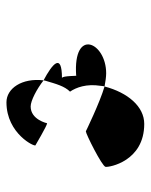

<svg xmlns="http://www.w3.org/2000/svg" viewBox="44 -630 467 595"><g transform="rotate(-90 277.5 -332.5)"><path d="M58 -239C56 -228 75 -119 191 -119C245 -119 288 -170 307 -242C256 -257 168 -300 168 -300C160 -300 60 -250 58 -239ZM125 -456C125 -456 186 -420 193 -420C193 -420 204 -471 245 -471C263 -471 299 -452 326 -431C334 -498 301 -546 258 -546C160 -546 118 -456 125 -456ZM291 -349C304 -330 316 -298 309 -254C308 -250 309 -246 307 -242C323 -239 337 -237 348 -237C444 -237 491 -340 341 -330C339 -320 341 -374 333 -374C413 -374 377 -404 326 -431L325 -426C315 -392 308 -366 291 -349Z"/></g></svg>

Font: Ampere
Style: SuCndIta
Weight: 400
Version: Version 1